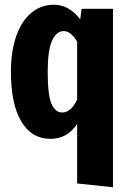

<svg xmlns="http://www.w3.org/2000/svg" viewBox="-20 -568 540 809"><path d="M456 -531V221L305 205V-46Q264 17 193 17Q113 17 69.5 -56.5Q26 -130 26 -266Q26 -352 48.5 -416Q71 -480 112 -514Q153 -548 207 -548Q272 -548 318 -486L324 -531ZM305 -148V-393Q291 -415 277.5 -426Q264 -437 248 -437Q218 -437 199.5 -397Q181 -357 181 -266Q181 -167 197 -130.5Q213 -94 242 -94Q279 -94 305 -148Z"/></svg>

Font: Fira Sans Extra Condensed
Style: Bold
Weight: 700
Width: 1
Designer: Carrois Corporate & Edenspiekermann AG
Foundry: Carrois Corporate GbR & Edenspiekermann AG
Version: Version 4.203